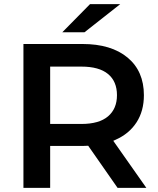

<svg xmlns="http://www.w3.org/2000/svg" viewBox="-20 -914 771 934"><path d="M94 0V-700H381Q521 -700 600.5 -634Q680 -568 680 -451Q680 -374 644 -318.5Q608 -263 542 -234Q537 -231 531 -229L692 0H552L409 -205Q396 -204 382 -204H224V0ZM224 -311H376Q462 -311 505.5 -348Q549 -385 549 -451Q549 -518 505.5 -554Q462 -590 376 -590H224ZM283 -757 418 -894H565L391 -757Z"/></svg>

Font: Montserrat Thin SemiBold
Style: Regular
Weight: 600
Version: Version 9.000